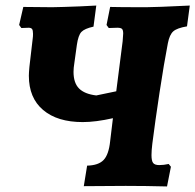

<svg xmlns="http://www.w3.org/2000/svg" viewBox="-20 -670 704 692"><path d="M664 -650 654 -575Q618 -569 604.5 -557Q591 -545 585 -514Q571 -442 555 -336.5Q539 -231 529 -152Q526 -127 526 -111Q526 -90 532 -82.5Q538 -75 554 -75Q570 -75 588 -79L596 -69L582 2Q504 0 433 0L282 1L294 -73Q335 -74 353.5 -93.5Q372 -113 377 -161L387 -244Q325 -230 278 -230Q187 -230 135.5 -273.5Q84 -317 84 -397Q84 -407 86 -429L98 -532Q99 -538 99 -548Q99 -561 95.5 -565.5Q92 -570 83 -570L57 -569L49 -580L64 -645L168 -644Q185 -644 210 -645Q235 -646 267 -647L327 -650L317 -574Q285 -567 273.5 -555Q262 -543 257 -508L248 -443Q245 -425 245 -411Q245 -371 265 -351Q285 -331 327 -326L399 -341L422 -521L424 -549Q424 -562 419.5 -566Q415 -570 403 -570L372 -569L364 -580L377 -645Q408 -644 507 -644Q540 -644 664 -650Z"/></svg>

Font: Alegreya SC ExtraBold
Style: Italic
Weight: 800
Italic angle: -7°
Designer: Juan Pablo del Peral
Foundry: Huerta Tipografica
Version: Version 2.007; ttfautohint (v1.6)